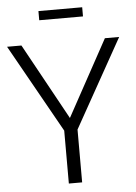

<svg xmlns="http://www.w3.org/2000/svg" viewBox="-60 -925 686 969"><g transform="rotate(-5 283.0 -440.0)"><path d="M249 0V-268.1L-1.5 -714.8H71.3L283.2 -329.1L494.1 -714.8H566.4L316.4 -267.6V0ZM171.9 -834V-880.4H393.6V-834Z"/></g></svg>

Font: Pontano Sans Light
Style: Regular
Weight: 300
Designer: Vernon Adams
Foundry: Vernon Adams
Version: Version 2.001